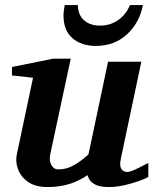

<svg xmlns="http://www.w3.org/2000/svg" viewBox="-20 -734 614 766"><path d="M571.8 -27.8Q558.6 -20.5 532 -11Q505.4 -1.5 474.1 5.4Q442.9 12.2 414.1 12.2Q379.9 12.2 362.1 3.4Q344.2 -5.4 337.4 -16.8Q330.6 -28.3 329.1 -35.2Q296.4 -12.7 257.6 -0.2Q218.8 12.2 169.9 12.2Q120.1 12.2 91.1 -8.8Q62 -29.8 51.5 -60.1Q41 -90.3 46.9 -117.2L111.8 -423.8L27.8 -433.1V-466.8L192.9 -500H262.2L180.2 -117.2Q175.3 -93.8 184.8 -75.9Q194.3 -58.1 212.9 -58.1Q246.6 -58.1 276.4 -75.7Q306.2 -93.3 333 -118.2L411.1 -487.8H543.9L461.9 -100.1Q456.1 -72.3 464.1 -60.1Q472.2 -47.9 487.8 -47.9Q495.6 -47.9 511 -54Q526.4 -60.1 571.8 -84ZM550.3 -713.9Q536.6 -643.1 486.6 -596.9Q436.5 -550.8 362.3 -550.8Q304.2 -550.8 268.8 -581.8Q233.4 -612.8 233.4 -671.9Q233.4 -682.6 234.9 -693.1Q236.3 -703.6 238.3 -713.9H290.5Q291.5 -673.8 315.7 -652.8Q339.8 -631.8 378.4 -631.8Q419.9 -631.8 451.4 -653.8Q482.9 -675.8 498.5 -713.9Z"/></svg>

Font: Charis
Style: Bold Italic
Weight: 700
Italic angle: -11°
Designer: Walt Agee, Miriam Martin, Annie Olsen, Victor Gaultney, Lorna Priest, Alan Ward, Bob Hallissy, Martin Hosken, Sharon Cor
Foundry: SIL Global
Version: Version 7.000